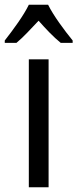

<svg xmlns="http://www.w3.org/2000/svg" viewBox="-50 -786 325 806"><path d="M152 -766H71C50 -722 6 -662 -30 -616V-606H19C47 -629 79 -664 112 -699C143 -664 174 -631 205 -606H255V-616C220 -659 174 -721 152 -766ZM154 0V-537H71V0Z"/></svg>

Font: Noto Sans Arabic UI Cn
Style: Regular
Weight: 400
Width: 3
Designer: Monotype Design Team, Nadine Chahine and Nizar Qandah
Foundry: Monotype Imaging Inc.
Version: Version 2.010